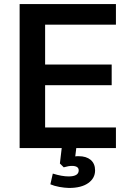

<svg xmlns="http://www.w3.org/2000/svg" viewBox="-20 -732 635 949"><path d="M203 -610V-413H532V-311H203V-102H553V0H357L352 41Q356 40 369 40Q406 40 428 58Q450 77 450 110Q450 149 416 173Q382 197 321 197Q310 197 298.5 195.5Q287 194 274 192Q247 187 229 179L241 126Q286 140 319 140Q369 140 369 110Q369 88 335 88Q319 88 295 95L276 76L285 0H77V-712H553V-610Z"/></svg>

Font: PRinguin Sans
Style: Bold
Weight: 700
Designer: Vernon Adams
Foundry: Vernon Adams
Version: ""